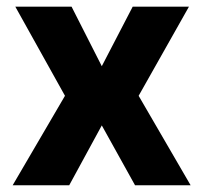

<svg xmlns="http://www.w3.org/2000/svg" viewBox="-20 -550 603 570"><path d="M282.2 -353.5 374 -530.3H541L391.6 -265.6L545.9 0H380.9L282.2 -177.7L185.5 0H17.6L172.9 -265.6L25.4 -530.3H192.4Z"/></svg>

Font: Pretendard JP ExtraBold
Style: Regular
Weight: 800
Designer: Base glyphs from Inter by Rasmus Andersson; Hangeul glyphs from Noto Sans CJK(Source Han Sans) by Jang Soo-young and Kan
Foundry: Kil Hyung-jin
Version: Version 1.309